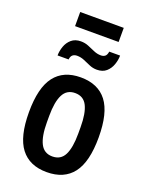

<svg xmlns="http://www.w3.org/2000/svg" viewBox="-162 -954 810 1048"><g transform="rotate(20 243.0 -430.0)"><path d="M82 -607Q82 -633 91.5 -660Q101 -687 122 -705Q143 -723 176 -723Q200 -723 220.5 -714.5Q241 -706 261.5 -697Q282 -688 303 -688Q318 -688 327.5 -695.5Q337 -703 340 -723H403Q403 -697 393.5 -670Q384 -643 363.5 -625Q343 -607 309 -607Q286 -607 265.5 -616Q245 -625 225 -633.5Q205 -642 183 -642Q168 -642 158 -634Q148 -626 146 -607ZM117 -790V-872H370V-790ZM243 12Q143 12 92 -54.5Q41 -121 41 -263Q41 -405 92 -471.5Q143 -538 243 -538Q344 -538 395 -471.5Q446 -405 446 -263Q446 -121 395 -54.5Q344 12 243 12ZM243 -79Q292 -79 313 -121Q334 -163 334 -244V-282Q334 -363 313 -405Q292 -447 243 -447Q195 -447 173.5 -405Q152 -363 152 -282V-244Q152 -163 173.5 -121Q195 -79 243 -79Z"/></g></svg>

Font: Archivo Narrow SemiBold
Style: Regular
Weight: 600
Designer: Hector Gatti
Foundry: Omnibus-Type
Version: Version 3.002